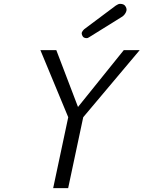

<svg xmlns="http://www.w3.org/2000/svg" viewBox="-20 -969 740 989"><path d="M413.6 -818.4 576.7 -940.4Q589.4 -949.2 598.6 -949.2Q620.1 -949.2 627.4 -934.6Q635.7 -920.9 628.9 -906.5Q622.1 -892.1 610.4 -883.8L438.5 -776.9Q431.6 -772.5 427.7 -772.5Q411.1 -772.5 405.8 -782.2Q397.9 -795.9 402.6 -804.2Q407.2 -812.5 413.6 -818.4ZM188 -710.9H270L381.8 -418L617.7 -710.9H699.7L408.7 -365.2L331.1 0H253.9L331.5 -365.2Z"/></svg>

Font: Tuffy
Style: Italic
Weight: 400
Italic angle: -12°
Designer: Thatcher Ulrich, Karoly Barta and Michael Everson
Version: Version 001.271